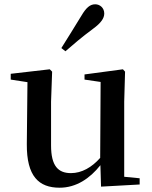

<svg xmlns="http://www.w3.org/2000/svg" viewBox="-20 -859 707 895"><path d="M266 -635 285 -620C323 -653 360 -685 414 -725C451 -752 466 -774 466 -796C466 -823 445 -839 424 -839C400 -839 382 -824 359 -785C322 -724 294 -680 266 -635ZM451 11 631 1V-28L559 -35V-385L563 -525L553 -536L374 -512V-488L449 -477L447 -123C408 -79 361 -52 311 -52C252 -52 218 -84 218 -181V-385L223 -525L212 -536L30 -515V-488L108 -476L105 -187C104 -37 161 16 258 16C335 16 399 -27 448 -89Z"/></svg>

Font: Noto Serif JP SemiBold
Style: Regular
Weight: 600
Designer: Ryoko NISHIZUKA 西塚涼子 (kana & ideographs); Frank Grießhammer (Latin, Greek & Cyrillic); Wenlong ZHANG 张文龙 (bopomofo); San
Foundry: Adobe
Version: Version 2.001;hotconv 1.1.0;makeotfexe 2.6.0